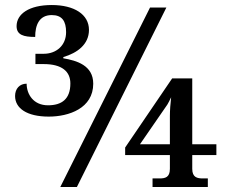

<svg xmlns="http://www.w3.org/2000/svg" viewBox="-20 -744 902 764"><path d="M174 -280C254 -280 351 -313 351 -411C351 -484 285 -503 232 -512V-517C287 -533 334 -567 334 -625C334 -687 275 -724 186 -724C95 -724 46 -688 46 -640C46 -605 74 -597 120 -597C120 -643 135 -684 186 -684C227 -684 243 -660 243 -616C243 -563 204 -530 154 -530H121V-489H154C227 -489 260 -459 260 -412C260 -350 226 -325 171 -325C113 -325 86 -369 86 -411C58 -411 40 -391 40 -362C40 -313 87 -280 174 -280ZM220 0H286L642 -714H577ZM587 0H807V-34H787C765 -34 745 -38 745 -72V-127H841V-170H745V-432H665L478 -157V-127H656V-72C656 -38 637 -34 615 -34H587ZM537 -170 646 -328C649 -333 656 -346 661 -357C658 -332 656 -304 656 -283V-170Z"/></svg>

Font: Noto Serif Thai
Style: Regular
Weight: 400
Designer: Monotype Design Team
Foundry: Monotype Imaging Inc.
Version: Version 1.901